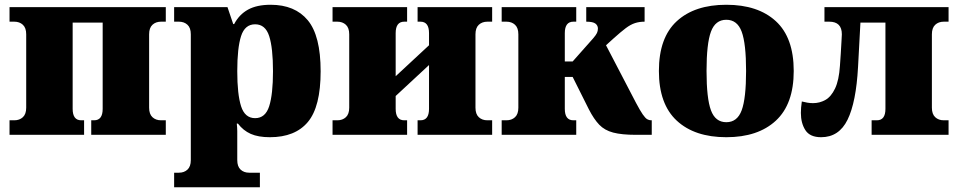

<svg xmlns="http://www.w3.org/2000/svg" viewBox="-20 -566 4022 806"><path d="M20 0V-61H40Q62 -61 76 -74Q90 -87 90 -114V-422Q90 -449 76 -462Q62 -475 40 -475H20V-536H676V-475H656Q634 -475 620 -462Q606 -449 606 -422V-114Q606 -87 620 -74Q634 -61 656 -61H676V0H363V-61H375Q411 -61 411 -109V-471H285V-109Q285 -61 321 -61H333V0Z M711 220V159H731Q753 159 767 146Q781 133 781 106V-422Q781 -449 767 -462Q753 -475 731 -475H711V-536H935L959 -465H963Q984 -505 1021 -525.5Q1058 -546 1116 -546Q1218 -546 1272 -481Q1326 -416 1326 -267Q1326 -118 1272.5 -54Q1219 10 1113 10Q1064 10 1032.5 -4Q1001 -18 979 -47H974Q976 -30 976 -15.5Q976 -1 976 20V106Q976 133 990 146Q1004 159 1026 159H1071V220ZM1051 -70Q1094 -70 1110 -120Q1126 -170 1126 -267Q1126 -365 1110 -414.5Q1094 -464 1051 -464Q1008 -464 992 -414.5Q976 -365 976 -267Q976 -170 992 -120Q1008 -70 1051 -70Z M1376 0V-61H1396Q1418 -61 1432 -74Q1446 -87 1446 -114V-422Q1446 -449 1432 -462Q1418 -475 1396 -475H1376V-536H1689V-475H1677Q1641 -475 1641 -427V-246L1781 -376V-427Q1781 -475 1745 -475H1733V-536H2046V-475H2026Q2004 -475 1990 -462Q1976 -449 1976 -422V-114Q1976 -87 1990 -74Q2004 -61 2026 -61H2046V0H1733V-61H1745Q1781 -61 1781 -109V-293L1641 -163V-109Q1641 -61 1677 -61H1689V0Z M2086 0V-61H2106Q2128 -61 2142 -74Q2156 -87 2156 -114V-422Q2156 -449 2142 -462Q2128 -475 2106 -475H2086V-536H2399V-475H2387Q2351 -475 2351 -427V-308H2384L2470 -405Q2482 -419 2486 -427.5Q2490 -436 2490 -446Q2490 -459 2479.5 -467Q2469 -475 2441 -475V-536H2686V-475Q2664 -475 2645.5 -469Q2627 -463 2606.5 -447.5Q2586 -432 2556 -405L2524 -376L2650 -134Q2667 -102 2678 -86Q2689 -70 2697 -65.5Q2705 -61 2713 -61H2716V0H2649Q2590 0 2554 -9.5Q2518 -19 2495.5 -42.5Q2473 -66 2452 -107L2384 -243H2351V-109Q2351 -61 2387 -61H2399V0Z M3029 10Q2896 10 2821 -59.5Q2746 -129 2746 -268Q2746 -408 2821 -477Q2896 -546 3029 -546Q3162 -546 3237 -477Q3312 -408 3312 -268Q3312 -129 3237 -59.5Q3162 10 3029 10ZM3029 -53Q3075 -53 3093.5 -103Q3112 -153 3112 -268Q3112 -383 3093.5 -433Q3075 -483 3029 -483Q2983 -483 2964.5 -433Q2946 -383 2946 -268Q2946 -153 2964.5 -103Q2983 -53 3029 -53Z M3427 10Q3380 10 3361 -19.5Q3342 -49 3342 -92Q3342 -103 3343 -115Q3344 -127 3346 -140Q3358 -137 3369.5 -135Q3381 -133 3393 -133Q3421 -133 3445 -146.5Q3469 -160 3485.5 -194.5Q3502 -229 3506 -290Q3508 -313 3509.5 -341.5Q3511 -370 3512.5 -393Q3514 -416 3514 -422Q3514 -475 3461 -475H3441V-536H3962V-475H3942Q3920 -475 3906 -462Q3892 -449 3892 -422V-114Q3892 -87 3906 -74Q3920 -61 3942 -61H3962V0H3639V-61H3661Q3697 -61 3697 -109V-471H3592L3582 -285Q3574 -137 3538 -63.5Q3502 10 3427 10Z"/></svg>

Font: Noto Serif Black
Style: Regular
Weight: 900
Designer: Monotype Design Team
Foundry: Monotype Imaging Inc.
Version: Version 2.014; ttfautohint (v1.8.4.7-5d5b)